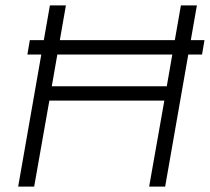

<svg xmlns="http://www.w3.org/2000/svg" viewBox="-20 -688 774 708"><path d="M47 0 164 -668H223L171 -370H595L647 -668H706L589 0H530L586 -317H162L106 0ZM81 -487 90 -540H734L725 -487Z"/></svg>

Font: Gantari Light
Style: Italic
Weight: 300
Italic angle: -10°
Version: Version 1.000